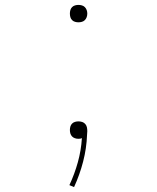

<svg xmlns="http://www.w3.org/2000/svg" viewBox="-20 -558 640 783"><path d="M300 -467Q293 -467 286 -469Q279 -471 274 -476Q269 -481 267 -488Q265 -495 265 -503Q265 -510 267 -517Q269 -524 274 -529Q279 -534 286 -536Q293 -538 300 -538Q307 -538 314 -536Q321 -534 326 -529Q331 -524 333.5 -517Q336 -510 336 -503Q336 -495 333.5 -488Q331 -481 326 -476Q321 -471 314 -469Q307 -467 300 -467ZM282 205 263 197Q284 152 297.5 103.5Q311 55 314 5Q311 7 307 7.5Q303 8 299 8Q292 8 285 5.5Q278 3 273.5 -2Q269 -7 267 -13.5Q265 -20 265 -28Q265 -35 267 -42Q269 -49 274 -54Q279 -59 286 -61Q293 -63 300 -63Q308 -63 315.5 -60.5Q323 -58 328 -52Q333 -46 334.5 -38.5Q336 -31 336 -23Q336 -19 335.5 -15.5Q335 -12 335 -8Q333 47 319 101Q305 155 282 205Z"/></svg>

Font: Iosevka Curly Thin Extended
Style: Regular
Weight: 100
Width: 7
Monospace: yes
Designer: Belleve Invis
Foundry: Belleve Invis
Version: Version 11.1.0; ttfautohint (v1.8.3)